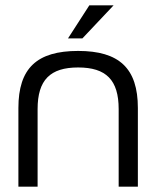

<svg xmlns="http://www.w3.org/2000/svg" viewBox="-20 -700 570 720"><path d="M49 -295V0H121V-291C121 -400 168 -447 273 -447C378 -447 425 -400 425 -291V0H497V-295C497 -444 427 -509 273 -509C118 -509 49 -444 49 -295ZM235 -556H289L406 -680H315Z"/></svg>

Font: LT Wave Text Light
Style: Regular
Weight: 300
Designer: Daniel Lyons
Version: Version 2.5 (Glyphs App)